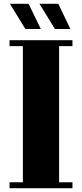

<svg xmlns="http://www.w3.org/2000/svg" viewBox="-20 -926 430 1007"><path d="M187 -906H286L349 -774H268ZM32 -906H130L194 -774H113ZM290 30H360V61H30V30H100V-684H30V-715H360V-684H290Z"/></svg>

Font: Cafe24 ClassicType
Style: Regular
Weight: 400
Designer: Cafe24 thkim, hmlim, mnelim & 4IR
Foundry: Cafe24
Version: Version 1.000